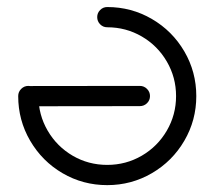

<svg xmlns="http://www.w3.org/2000/svg" viewBox="-20 -539 624 559"><path d="M263 -489.3Q263 -501.1 271.5 -509.8Q280 -518.5 292.2 -518.5Q362.6 -518.5 422.2 -483.7Q481.9 -448.9 516.7 -389.3Q551.5 -329.6 551.5 -259.3Q551.5 -188.9 516.7 -129.3Q481.9 -69.6 422.2 -34.8Q362.6 0 292.2 0Q221.5 0 162 -34.8Q102.6 -69.6 67.8 -129.3Q33 -188.9 33 -259.3Q33 -271.5 41.7 -280.2Q50.4 -288.9 62.6 -288.9Q74.4 -288.9 83.1 -280.2Q91.9 -271.5 91.9 -259.3Q91.9 -204.8 118.7 -158.7Q145.6 -112.6 191.5 -85.7Q237.4 -58.9 292.2 -58.9Q346.7 -58.9 392.8 -85.7Q438.9 -112.6 465.7 -158.7Q492.6 -204.8 492.6 -259.3Q492.6 -313.7 465.7 -359.8Q438.9 -405.9 392.8 -432.8Q346.7 -459.6 292.2 -459.6Q280 -459.6 271.5 -468.3Q263 -477 263 -489.3ZM33 -259.3Q33 -271.5 41.7 -280Q50.4 -288.5 62.6 -288.5L387 -288.9Q399.3 -288.9 408 -280.2Q416.7 -271.5 416.7 -259.3Q416.7 -247 408 -238.5Q399.3 -230 387 -230L62.6 -229.6Q50.4 -229.6 41.7 -238.3Q33 -247 33 -259.3Z"/></svg>

Font: 26F Galaxy Sans Medium
Style: Regular
Weight: 500
Designer: C₂₉H₂₅N₃O₅
Version: Version 1.100